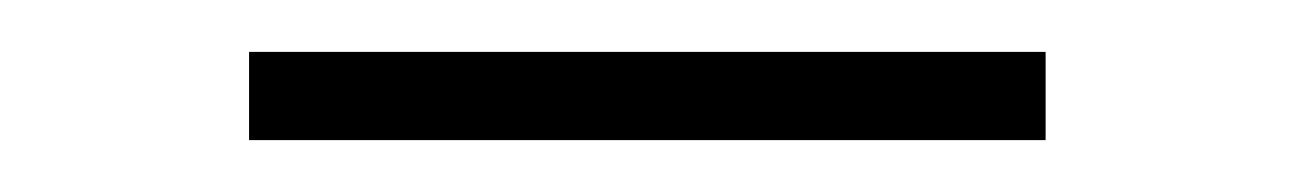

<svg xmlns="http://www.w3.org/2000/svg" viewBox="-20 -318 498 74"><path d="M76 -264V-298H383V-264Z"/></svg>

Font: Cairo Play ExtraLight
Style: Regular
Weight: 250
Version: Version 3.119